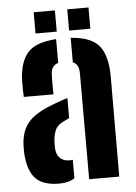

<svg xmlns="http://www.w3.org/2000/svg" viewBox="-53 -772 580 820"><g transform="rotate(-5 237.0 -362.0)"><path d="M30 -130.5Q29.5 -140 29.5 -153.2Q29.5 -166.5 30 -175.5Q33 -215 48 -243.8Q63 -272.5 95.5 -294.5Q128 -316.5 182.5 -336Q195.5 -341 208.2 -345.2Q221 -349.5 234 -353.5V-267.5Q229.5 -265.5 224.8 -263Q220 -260.5 214.5 -258Q183 -244.5 173.5 -222.2Q164 -200 163 -175Q162.5 -162.5 162.5 -156.5Q162.5 -150.5 163 -140Q165.5 -115 180.2 -101.2Q195 -87.5 221.5 -87.5Q229 -87.5 234 -89V-10Q209.5 7.5 168 7.5Q101 7.5 68.5 -24Q36 -55.5 30 -130.5ZM49 -374.5Q48 -384.5 47.8 -405.5Q47.5 -426.5 48 -446.5Q51 -525 85.8 -564Q120.5 -603 208 -608.5V-506.5Q193.5 -502 185.5 -491.2Q177.5 -480.5 176.5 -462Q176 -454.5 175.8 -435.2Q175.5 -416 175.8 -397.8Q176 -379.5 176.5 -374.5ZM296.5 0V-455.5Q296.5 -474 290.2 -486Q284 -498 270.5 -503.5V-608.5Q359.5 -602.5 393.2 -559.2Q427 -516 426.5 -426L425.5 0ZM266.5 -640V-731H357.5V-640ZM122.5 -640V-731H213.5V-640Z"/></g></svg>

Font: Big Shoulders Stencil Text Thin ExtraBold
Style: Regular
Weight: 800
Version: Version 2.001